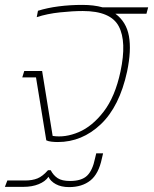

<svg xmlns="http://www.w3.org/2000/svg" viewBox="-34 -570 627 784"><path d="M202 10Q189 10 176 8.5Q163 7 155 3L113 -254H57L65 -280H138L181 -15Q232 -7 287.5 -30.5Q343 -54 389.5 -114.5Q436 -175 458 -278Q484 -400 451 -462.5Q418 -525 304 -525Q263 -525 211 -519.5Q159 -514 116 -500L121 -526Q159 -538 205.5 -544Q252 -550 302 -550Q326 -550 346.5 -547.5Q367 -545 385 -540H571L564 -514H437Q482 -481 492.5 -422.5Q503 -364 485 -278Q454 -135 377.5 -62.5Q301 10 202 10ZM248 194Q216 194 194 182Q172 170 164 152Q151 171 124 182Q97 193 62 193H-14L-4 167H69Q98 167 119 158.5Q140 150 162 125H173Q184 146 201.5 157.5Q219 169 252 169Q299 169 321.5 147.5Q344 126 354 77L359 56H387L382 77Q369 140 335 167Q301 194 248 194Z"/></svg>

Font: Kanit Thin
Style: Italic
Weight: 250
Italic angle: -12°
Designer: Katatrad Team
Foundry: CadsonDemak
Version: Version 2.000; ttfautohint (v1.8.3)